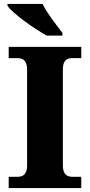

<svg xmlns="http://www.w3.org/2000/svg" viewBox="-20 -951 455 971"><path d="M24 0V-57H72Q84 -57 94 -62Q104 -67 110.5 -79.5Q117 -92 117 -113V-598Q117 -621 110.5 -634Q104 -647 94 -652Q84 -657 72 -657H24V-714H391V-657H342Q329 -657 319 -651.5Q309 -646 303.5 -633.5Q298 -621 298 -598V-114Q298 -93 304 -80.5Q310 -68 320 -62.5Q330 -57 342 -57H391V0ZM216 -771Q191 -785 161 -804.5Q131 -824 101.5 -846Q72 -868 49.5 -888Q27 -908 18 -921V-931H195Q206 -909 224 -882Q242 -855 262 -829Q282 -803 296 -784V-771Z"/></svg>

Font: Noto Serif Thai ExtraBold
Style: Regular
Weight: 800
Version: Version 2.001